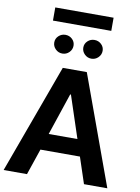

<svg xmlns="http://www.w3.org/2000/svg" viewBox="-112 -1154 897 1228"><g transform="rotate(10 336.5 -540.5)"><path d="M523.5 -1081.4H144.7V-995.9H523.5ZM209.1 -169.4H465.6L521.8 0H673.4L415.1 -709.1H259.1L0 0H151.6ZM335.3 -549.8H340.2L430.4 -277H243.8ZM177.1 -860.2Q177.1 -835.1 195.7 -816.8Q214.3 -798.6 239.9 -798.6Q265.6 -798.6 284 -816.8Q302.3 -835.1 302.3 -860.2Q302.3 -885.4 284 -902.8Q265.6 -920.2 239.9 -920.2Q214.3 -920.2 195.7 -902.8Q177.1 -885.4 177.1 -860.2ZM365.7 -860.2Q365.7 -835.1 384.3 -816.8Q402.9 -798.6 428.5 -798.6Q454.2 -798.6 472.7 -816.8Q491.2 -835.1 491.2 -860.2Q491.2 -885.4 472.7 -902.8Q454.2 -920.2 428.5 -920.2Q402.9 -920.2 384.3 -902.8Q365.7 -885.4 365.7 -860.2Z"/></g></svg>

Font: Estedad-FD VF
Style: Regular
Weight: 100
Designer: Amin Abedi
Version: Version 7.3